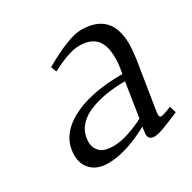

<svg xmlns="http://www.w3.org/2000/svg" viewBox="-112 -568 688 688"><g transform="rotate(-30 232.0 -224.5)"><path d="M58.1 -78.1Q58.1 -156.2 137.5 -200.7Q216.8 -245.1 353 -245.1L356.9 -269Q359.9 -283.7 359.9 -309.1Q359.9 -361.3 337.4 -385.7Q314.9 -410.2 269 -410.2Q227.1 -410.2 152.8 -371.1L144 -394Q252.9 -456.1 303.2 -456.1Q428.2 -456.1 428.2 -325.2Q428.2 -304.7 422.9 -264.2L391.1 -64.9Q388.2 -43.9 397.9 -43.9Q407.2 -43.9 441.9 -58.1L450.2 -30.8Q397.5 -8.3 375.7 -0.7Q354 6.8 341.8 6.8Q316.9 6.8 316.9 -16.1Q316.9 -19.5 318.8 -33.2L320.8 -45.9Q224.1 6.8 150.9 6.8Q106.9 6.8 82.5 -16.8Q58.1 -40.5 58.1 -78.1ZM126 -94.2Q126 -70.3 142.1 -53.7Q158.2 -37.1 196.8 -37.1Q227.5 -37.1 263.9 -49.6Q300.3 -62 326.2 -76.2L348.1 -217.8Q302.2 -217.8 263.7 -210.9Q225.1 -204.1 193.6 -189.9Q162.1 -175.8 144 -151.4Q126 -127 126 -94.2Z"/></g></svg>

Font: Dehuti Alt
Style: Italic
Weight: 400
Version: Version 1.2